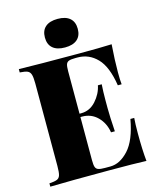

<svg xmlns="http://www.w3.org/2000/svg" viewBox="-134 -1025 918 1117"><g transform="rotate(-15 325.0 -466.0)"><path d="M607 0Q539 -3 378 -3Q144 -3 28 0V-20Q60 -22 74.5 -28Q89 -34 94 -51Q99 -68 99 -106V-602Q99 -640 93.5 -657Q88 -674 74 -680Q60 -686 28 -688V-708Q144 -705 378 -705Q525 -705 587 -708Q580 -614 580 -540Q580 -494 583 -468H560Q542 -584 493 -634.5Q444 -685 376 -685H363Q336 -685 323.5 -680.5Q311 -676 306.5 -663.5Q302 -651 302 -622V-366H312Q364 -366 401 -407Q438 -448 448 -498H471Q468 -456 468 -404V-356Q468 -305 474 -214H451Q442 -271 404.5 -308.5Q367 -346 312 -346H302V-86Q302 -57 306.5 -44.5Q311 -32 323.5 -27.5Q336 -23 363 -23H396Q454 -23 506 -79.5Q558 -136 580 -260H603Q600 -224 600 -168Q600 -66 607 0ZM420 -846Q420 -804 394.5 -782Q369 -760 321 -760Q273 -760 247.5 -782Q222 -804 222 -846Q222 -888 247.5 -910Q273 -932 321 -932Q369 -932 394.5 -910Q420 -888 420 -846Z"/></g></svg>

Font: Playfair Display SC Black
Style: Regular
Weight: 900
Designer: Claus Eggers Sørensen
Foundry: Claus Eggers Sørensen
Version: Version 1.200; ttfautohint (v1.6)